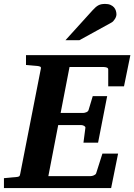

<svg xmlns="http://www.w3.org/2000/svg" viewBox="-35 -949 678 969"><path d="M590.8 -513.2H511.2V-598.1Q511.2 -605.5 503.7 -608.2Q496.1 -610.8 487.8 -610.8H315.9L271 -378.9H383.8Q391.6 -378.9 400.6 -382.6Q409.7 -386.2 412.1 -394L433.1 -463.9H505.9L460 -229H386.2L396 -304.2Q396.5 -307.1 394.5 -309.6Q392.6 -312 389.2 -314Q385.7 -315.9 381.6 -316.9Q377.4 -317.9 374 -317.9H258.8L209 -60.1H421.9Q429.7 -60.1 438.7 -64Q447.8 -67.9 450.2 -74.2L481.9 -173.8H561L525.9 0H-15.1V-49.8Q-3.9 -50.8 7.1 -51.8Q18.1 -52.7 26.4 -53.7Q36.1 -54.7 44.9 -55.2Q56.2 -56.2 60.8 -58.6Q65.4 -61 66.9 -70.8L170.9 -601.1Q173.3 -609.9 168 -612.5Q162.6 -615.2 152.8 -616.2Q144 -616.7 134.8 -617.7Q126.5 -618.7 116.2 -619.4Q106 -620.1 96.2 -621.1V-670.9H623ZM552.7 -876.5Q552.7 -871.6 550.8 -865.5Q548.8 -859.4 545.2 -853.5Q541.5 -847.7 536.9 -842.5Q532.2 -837.4 526.4 -834.5L365.7 -746.1H295.4L432.6 -897.5Q440.9 -906.7 448 -912.8Q455.1 -918.9 462.4 -922.6Q469.7 -926.3 477.5 -927.7Q485.4 -929.2 495.6 -929.2Q511.7 -929.2 522.7 -924.3Q533.7 -919.4 540.3 -911.9Q546.9 -904.3 549.8 -894.8Q552.7 -885.3 552.7 -876.5Z"/></svg>

Font: Charis SIL Phon
Style: Bold Italic
Weight: 700
Italic angle: -11°
Foundry: SIL International
Version: Version 5.000